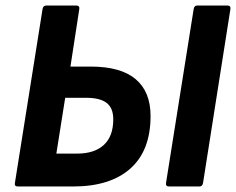

<svg xmlns="http://www.w3.org/2000/svg" viewBox="-20 -675 854 695"><path d="M45 0Q31 0 34 -13L134 -642Q136 -655 148 -655H256Q269 -655 267 -642L235 -434H309Q417 -434 471 -388.5Q525 -343 525 -255Q525 -130 452 -65Q379 0 245 0ZM184 -119H259Q322 -119 356 -150.5Q390 -182 390 -243Q390 -284 366 -302.5Q342 -321 292 -321H216ZM592 0Q579 0 581 -13L681 -642Q683 -655 694 -655H803Q816 -655 814 -642L715 -13Q713 0 702 0Z"/></svg>

Font: Sofia Sans Semi Condensed ExtraBold
Style: Italic
Weight: 800
Italic angle: -9°
Version: Version 4.100